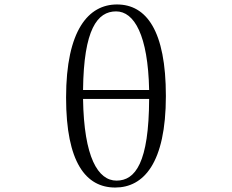

<svg xmlns="http://www.w3.org/2000/svg" viewBox="-20 -825 1040 860"><path d="M496 15C623 15 723 -94 723 -395C723 -687 636 -805 504 -805C377 -805 276 -691 276 -388C276 -97 365 15 496 15ZM502 -16C419 -16 356 -120 352 -382H648C647 -96 586 -16 502 -16ZM352 -422C355 -694 416 -774 500 -774C581 -774 643 -668 648 -422Z"/></svg>

Font: Harano Aji Mincho
Style: Regular
Weight: 400
Foundry: Masamichi Hosoda
Version: HaranoAjiMincho-Regular version 20230610;ttx 4.39.4